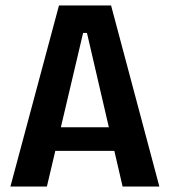

<svg xmlns="http://www.w3.org/2000/svg" viewBox="-20 -680 620 700"><path d="M18 0 195 -660H385L561 0H427L297 -560H283L151 0ZM130 -130V-216H462V-130Z"/></svg>

Font: Bricolage Grotesque SemiCondensed SemiBold
Style: Regular
Weight: 600
Width: 4
Designer: Mathieu Triay
Foundry: Atelier Triay
Version: Version 1.001;gftools[0.9.33.dev8+g029e19f]